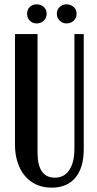

<svg xmlns="http://www.w3.org/2000/svg" viewBox="-20 -856 449 885"><path d="M153 -699V-153Q153 -37 233 -37Q276 -37 299.5 -72.5Q323 -108 323 -171V-699H366V-168Q366 -83 327.5 -37Q289 9 218 9Q179 9 148 -5Q117 -19 95 -45Q73 -71 61 -108Q49 -145 49 -190V-699ZM105 -793Q105 -812 117.5 -824Q130 -836 149 -836Q168 -836 181.5 -824Q195 -812 195 -793Q195 -773 181.5 -760.5Q168 -748 149 -748Q130 -748 117.5 -760.5Q105 -773 105 -793ZM242 -793Q242 -812 255.5 -824Q269 -836 286 -836Q306 -836 319.5 -824Q333 -812 333 -793Q333 -773 319.5 -760.5Q306 -748 286 -748Q269 -748 255.5 -760.5Q242 -773 242 -793Z"/></svg>

Font: Moniqa Paragraph
Style: Bold
Weight: 700
Designer: Rajesh Rajput
Foundry: Rajesh Rajput
Version: Version 1.000